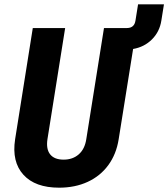

<svg xmlns="http://www.w3.org/2000/svg" viewBox="-20 -860 780 890"><path d="M254 10Q143 10 88.5 -50Q34 -110 50 -214L132 -730H282L200 -215Q193 -169 212.5 -144.5Q232 -120 275 -120Q317 -120 345 -144.5Q373 -169 380 -215L462 -730H568Q603 -730 608 -765L620 -840H740L728 -765Q720 -713 684.5 -677.5Q649 -642 597 -633L530 -214Q519 -145 482 -94.5Q445 -44 386.5 -17Q328 10 254 10Z"/></svg>

Font: JetBrains Mono ExtraBold
Style: Italic
Weight: 800
Italic angle: -9°
Monospace: yes
Designer: Philipp Nurullin, Konstantin Bulenkov
Foundry: JetBrains
Version: Version 2.305; ttfautohint (v1.8.4.7-5d5b)